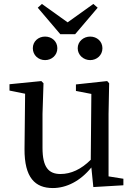

<svg xmlns="http://www.w3.org/2000/svg" viewBox="-20 -937 683 971"><path d="M373 -693C373 -658 403 -633 436 -633C470 -633 498 -658 498 -693C498 -728 470 -752 436 -752C403 -752 373 -728 373 -693ZM360 -764 474 -898 452 -917 322 -824 192 -917 171 -898 285 -764ZM208 -633C242 -633 270 -658 270 -693C270 -728 242 -752 208 -752C174 -752 146 -728 146 -693C146 -658 174 -633 208 -633ZM529 -45V-361L532 -516L522 -527L364 -510V-477L442 -462L439 -129C391 -81 339 -57 286 -57C226 -57 195 -91 195 -189V-361L200 -516L189 -527L28 -511V-479L107 -463L104 -184C103 -38 158 14 247 14C316 14 386 -21 442 -90L452 9L604 0V-33Z"/></svg>

Font: Noto Serif SC Medium
Style: Regular
Weight: 500
Designer: Ryoko NISHIZUKA 西塚涼子 (kana & ideographs); Frank Grießhammer (Latin, Greek & Cyrillic); Wenlong ZHANG 张文龙 (bopomofo); San
Foundry: Adobe Systems Incorporated
Version: Version 1.001;PS 1.001;hotconv 16.6.54;makeotf.lib2.5.65590